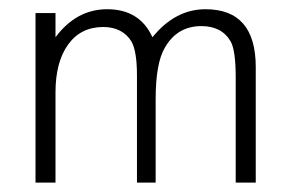

<svg xmlns="http://www.w3.org/2000/svg" viewBox="-20 -492 625 412"><path d="M528.8 -100.1H485.8V-326.2Q485.8 -383.3 475.1 -402.8Q456.1 -436 412.1 -436Q360.4 -436 334 -390.1Q314 -356.9 314 -278.8V-100.1H273.9V-330.1Q273.9 -381.8 262.2 -402.8Q243.2 -433.6 202.1 -434.1Q153.3 -434.1 126.2 -396.5Q99.1 -358.9 99.1 -293.9V-100.1H56.2V-463.9H99.1V-412.1Q144 -472.2 210 -472.2Q279.8 -472.2 307.1 -412.1Q356 -472.2 420.9 -472.2Q528.8 -472.2 528.8 -348.1Z"/></svg>

Font: Kikakui Sans Pro
Style: Regular
Weight: 400
Version: 0.2